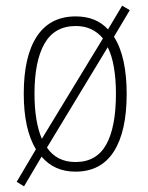

<svg xmlns="http://www.w3.org/2000/svg" viewBox="-20 -597 522 679"><path d="M428 -265Q428 -132 382.5 -61Q337 10 247 10Q172 10 127 -43L65 62L39 46L107 -69Q64 -140 64 -266Q64 -398 110.5 -468.5Q157 -539 248 -539Q320 -539 362 -493L412 -577L439 -561L383 -467Q406 -431 417 -380Q428 -329 428 -265ZM102 -266Q102 -167 128 -106L344 -461Q327 -482 303 -493.5Q279 -505 248 -505Q173 -505 137.5 -443Q102 -381 102 -266ZM390 -266Q390 -316 383 -358Q376 -400 361 -430L146 -75Q181 -24 247 -24Q321 -24 355.5 -85.5Q390 -147 390 -266Z"/></svg>

Font: Noto Sans Lao UI Cond ExtLt
Style: Regular
Weight: 200
Width: 3
Designer: Monotype Design Team
Foundry: Monotype Imaging Inc.
Version: Version 2.000; ttfautohint (v1.8.4.7-5d5b)